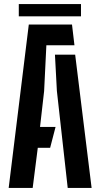

<svg xmlns="http://www.w3.org/2000/svg" viewBox="-20 -920 491 940"><path d="M22.5 0 121 -800H332.5L344.5 -698.5H207L196 -474L176 -298.5H252L225.5 -196.5H165L140 0ZM311.5 0 258.5 -474.5 249 -652.5H348L428.5 0ZM72 -900H376.5V-840H72Z"/></svg>

Font: Big Shoulders Stencil Text Thin
Style: Bold
Weight: 700
Version: Version 2.001